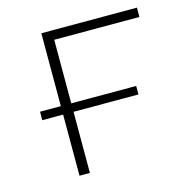

<svg xmlns="http://www.w3.org/2000/svg" viewBox="-84 -598 652 677"><g transform="rotate(-15 242.5 -260.0)"><path d="M163 -223H400V-254H163V-486H474V-520H125V-254H49V-223H125V0H163Z"/></g></svg>

Font: Montserrat-Alt1 ExtLt
Style: Regular
Weight: 200
Designer: Differentunic
Foundry: Differentunic
Version: Version 7.222